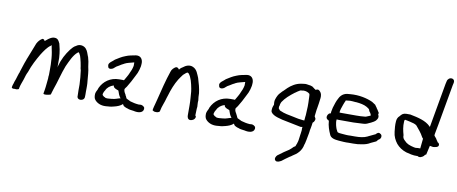

<svg xmlns="http://www.w3.org/2000/svg" viewBox="-79 -1110 3998 1679"><g transform="rotate(10 1920.0 -270.5)"><path d="M40 -18C39 -13 44 -8 52 -7H53C54 -7 58 -5 65 -7C70 -6 78 -6 83 -6H84C93 -7 103 -10 104 -15L105 -24C110 -50 121 -74 130 -101L143 -143C147 -153 151 -164 156 -173C177 -236 206 -290 236 -341C257 -374 283 -414 312 -433H313L314 -435L319 -440C323 -415 326 -406 331 -379C337 -347 340 -305 341 -271C341 -241 342 -210 341 -179C340 -170 338 -158 339 -147C334 -108 334 -82 327 -41L322 -12C319 4 381 -9 387 -14L388 -18C388 -20 390 -24 391 -29C394 -41 398 -53 402 -65C426 -130 445 -213 471 -279C494 -329 517 -383 552 -413C557 -417 557 -417 563 -420C568 -413 573 -408 576 -399C576 -398 580 -391 580 -391L587 -367C592 -349 598 -322 601 -302C603 -289 603 -279 608 -267C613 -230 618 -183 619 -142C619 -108 618 -74 620 -41C618 -25 631 -12 649 -13C654 -13 660 -14 666 -17H667C691 -29 683 -54 685 -67V-69C684 -87 685 -98 685 -117V-141C686 -158 683 -171 682 -188C678 -230 677 -270 667 -309C664 -339 658 -371 650 -396H649C639 -421 635 -443 617 -463C599 -483 561 -494 530 -470C509 -460 498 -444 484 -428C450 -383 422 -332 405 -268L403 -256V-341C401 -367 399 -393 394 -417C390 -437 386 -454 382 -468H381C374 -483 365 -507 336 -508C328 -509 320 -507 313 -505H312C289 -496 271 -480 252 -464C250 -472 244 -480 233 -480H230C211 -469 195 -452 184 -430C164 -383 148 -333 128 -287L127 -286C126 -282 125 -277 123 -273C108 -236 98 -198 85 -161V-160C85 -158 84 -154 82 -151L81 -150C78 -140 75 -130 71 -119C65 -101 62 -86 55 -71L54 -69C53 -61 47 -46 44 -37Z M767 -86C766 -66 768 -47 779 -34C798 -11 831 7 878 4C886 4 893 3 901 2C919 2 937 -3 953 -7C977 -13 1005 -23 1023 -41C1025 -35 1030 -29 1034 -24C1043 -19 1055 -12 1070 -9C1083 -2 1106 -1 1125 2C1155 10 1207 11 1212 -29C1213 -33 1211 -37 1210 -41L1211 -43C1204 -51 1191 -65 1168 -61H1159C1157 -60 1155 -60 1155 -60L1154 -61L1136 -63L1119 -66C1108 -68 1093 -72 1083 -75C1071 -80 1059 -88 1046 -93C1043 -99 1039 -105 1037 -111V-113C1035 -116 1032 -117 1031 -121L1032 -122C1023 -140 1013 -148 1013 -172C1017 -179 1022 -187 1028 -194V-195H1029C1051 -230 1069 -264 1088 -303L1102 -331C1110 -352 1116 -369 1120 -393C1122 -404 1121 -414 1122 -423V-424C1121 -456 1103 -485 1061 -480C1027 -473 1001 -470 971 -457C938 -445 914 -428 886 -411H885V-410C874 -396 826 -374 838 -345C840 -314 879 -324 894 -341C904 -351 912 -356 929 -365C942 -374 958 -383 971 -389V-390H972C995 -403 1023 -407 1054 -416H1057V-407V-392V-386C1052 -360 1043 -337 1032 -316V-315C1023 -293 1007 -269 995 -247C994 -247 990 -248 987 -248H953C875 -248 816 -204 787 -141C785 -136 785 -131 783 -128C776 -114 770 -104 767 -87ZM833 -96 834 -101C835 -108 842 -123 847 -130H848V-131C860 -159 884 -177 915 -187C915 -187 916 -182 917 -180C921 -164 942 -158 961 -151L963 -149C969 -129 978 -105 991 -89H992C993 -89 993 -88 994 -87C970 -82 944 -69 921 -69L915 -68L900 -67L895 -66H884C881 -65 878 -65 875 -66H874C869 -66 863 -66 861 -69H860L859 -70H858V-71C851 -73 845 -76 842 -80C837 -83 832 -88 833 -96Z M1287 -32C1296 -27 1302 -21 1317 -22C1324 -21 1350 -23 1352 -37C1360 -82 1379 -117 1390 -162L1396 -180C1413 -238 1434 -291 1461 -335C1471 -352 1484 -367 1495 -383L1518 -403C1522 -406 1524 -407 1529 -410C1533 -410 1539 -407 1542 -404C1567 -374 1578 -325 1587 -278L1591 -252C1592 -235 1594 -217 1595 -199C1599 -155 1598 -109 1598 -61V-43C1598 -27 1603 -7 1624 -5H1625C1645 -5 1665 -17 1669 -37C1670 -42 1670 -47 1663 -52C1663 -70 1665 -93 1665 -112L1667 -130C1667 -149 1663 -167 1666 -185C1663 -203 1661 -229 1661 -250C1661 -252 1662 -248 1661 -250C1659 -261 1658 -271 1656 -282L1649 -314C1643 -336 1637 -355 1631 -377H1630L1631 -378C1616 -411 1607 -452 1567 -468C1536 -481 1503 -466 1483 -449C1481 -448 1476 -445 1472 -442L1461 -433C1459 -431 1457 -428 1453 -423C1452 -424 1451 -425 1449 -426C1446 -434 1436 -441 1423 -439L1422 -438C1406 -430 1388 -412 1383 -393C1354 -309 1333 -220 1310 -128L1299 -86C1296 -74 1291 -59 1289 -46Z M1752 -86C1751 -66 1753 -47 1764 -34C1783 -11 1816 7 1863 4C1871 4 1878 3 1886 2C1904 2 1922 -3 1938 -7C1962 -13 1990 -23 2008 -41C2010 -35 2015 -29 2019 -24C2028 -19 2040 -12 2055 -9C2068 -2 2091 -1 2110 2C2140 10 2192 11 2197 -29C2198 -33 2196 -37 2195 -41L2196 -43C2189 -51 2176 -65 2153 -61H2144C2142 -60 2140 -60 2140 -60L2139 -61L2121 -63L2104 -66C2093 -68 2078 -72 2068 -75C2056 -80 2044 -88 2031 -93C2028 -99 2024 -105 2022 -111V-113C2020 -116 2017 -117 2016 -121L2017 -122C2008 -140 1998 -148 1998 -172C2002 -179 2007 -187 2013 -194V-195H2014C2036 -230 2054 -264 2073 -303L2087 -331C2095 -352 2101 -369 2105 -393C2107 -404 2106 -414 2107 -423V-424C2106 -456 2088 -485 2046 -480C2012 -473 1986 -470 1956 -457C1923 -445 1899 -428 1871 -411H1870V-410C1859 -396 1811 -374 1823 -345C1825 -314 1864 -324 1879 -341C1889 -351 1897 -356 1914 -365C1927 -374 1943 -383 1956 -389V-390H1957C1980 -403 2008 -407 2039 -416H2042V-407V-392V-386C2037 -360 2028 -337 2017 -316V-315C2008 -293 1992 -269 1980 -247C1979 -247 1975 -248 1972 -248H1938C1860 -248 1801 -204 1772 -141C1770 -136 1770 -131 1768 -128C1761 -114 1755 -104 1752 -87ZM1818 -96 1819 -101C1820 -108 1827 -123 1832 -130H1833V-131C1845 -159 1869 -177 1900 -187C1900 -187 1901 -182 1902 -180C1906 -164 1927 -158 1946 -151L1948 -149C1954 -129 1963 -105 1976 -89H1977C1978 -89 1978 -88 1979 -87C1955 -82 1929 -69 1906 -69L1900 -68L1885 -67L1880 -66H1869C1866 -65 1863 -65 1860 -66H1859C1854 -66 1848 -66 1846 -69H1845L1844 -70H1843V-71C1836 -73 1830 -76 1827 -80C1822 -83 1817 -88 1818 -96Z M2326 -312C2320 -295 2323 -275 2324 -264C2320 -255 2316 -244 2314 -234C2312 -221 2311 -208 2315 -198C2327 -179 2350 -168 2375 -160L2418 -148C2475 -137 2529 -125 2586 -114H2588C2594 -115 2594 -114 2603 -116C2599 -88 2605 -101 2600 -71C2600 -64 2598 -57 2597 -49C2596 -44 2590 3 2590 3C2590 3 2590 4 2589 8C2588 15 2586 21 2584 26V27C2582 38 2575 47 2572 60C2572 62 2564 64 2558 69C2546 82 2535 92 2520 103C2495 119 2469 136 2444 156L2433 164H2432C2417 177 2405 202 2423 216C2438 227 2460 215 2471 209H2472C2492 192 2514 178 2537 161C2546 156 2553 152 2561 145C2598 123 2636 91 2646 34C2648 28 2651 21 2652 14C2653 12 2653 7 2654 4L2657 -9C2659 -23 2666 -58 2669 -73C2672 -88 2670 -84 2672 -98L2676 -117C2681 -144 2681 -143 2684 -168C2691 -173 2697 -180 2701 -193C2704 -201 2703 -209 2699 -214L2692 -227C2694 -246 2696 -266 2699 -286L2701 -296C2707 -328 2711 -360 2715 -393C2717 -413 2713 -436 2701 -447C2692 -458 2682 -468 2660 -455C2660 -455 2659 -455 2659 -456C2654 -462 2645 -463 2641 -470H2640C2637 -472 2631 -475 2628 -479C2616 -484 2605 -487 2589 -488C2580 -490 2571 -491 2564 -491H2563C2557 -490 2550 -489 2545 -489H2544C2537 -488 2530 -487 2524 -486C2480 -479 2442 -454 2414 -428C2404 -419 2397 -412 2387 -401C2380 -395 2371 -387 2363 -377C2345 -361 2334 -337 2326 -312ZM2371 -258 2374 -265 2375 -274C2376 -278 2378 -282 2379 -288L2384 -299C2397 -318 2411 -335 2428 -351C2447 -369 2466 -384 2487 -400H2488C2500 -410 2514 -418 2529 -427L2533 -428C2537 -428 2541 -429 2544 -429H2545C2548 -430 2552 -430 2559 -431C2581 -431 2600 -423 2612 -412C2616 -404 2615 -391 2616 -375V-372C2619 -320 2618 -282 2614 -222C2612 -213 2612 -204 2611 -194C2610 -187 2610 -180 2609 -174C2609 -174 2605 -175 2603 -175H2597C2594 -175 2589 -176 2583 -177C2568 -179 2550 -180 2537 -184L2509 -190C2468 -198 2425 -205 2394 -220L2384 -224L2376 -234C2370 -239 2369 -244 2371 -258Z M2797 -246C2793 -224 2809 -216 2821 -210C2824 -163 2838 -127 2853 -93C2864 -62 2902 -56 2938 -53C2966 -51 2995 -48 3027 -50H3066C3094 -50 3116 -52 3141 -57C3170 -62 3190 -67 3216 -83C3230 -89 3245 -96 3259 -103H3260C3266 -108 3270 -115 3274 -120C3282 -124 3295 -133 3297 -146C3300 -163 3293 -172 3282 -177C3267 -188 3252 -174 3245 -165C3224 -155 3202 -144 3180 -134L3179 -133C3148 -118 3111 -114 3068 -114H3029C3002 -112 2978 -115 2954 -117C2938 -118 2923 -119 2913 -125C2908 -133 2904 -142 2900 -150C2896 -162 2893 -170 2890 -183C2888 -198 2883 -213 2886 -231V-233H2889C2894 -232 2899 -232 2902 -232H3036C3064 -233 3092 -234 3119 -236C3146 -236 3164 -247 3183 -256H3184C3201 -266 3223 -273 3235 -295C3249 -315 3241 -328 3236 -340C3236 -341 3238 -347 3239 -350V-351C3237 -357 3235 -362 3231 -365C3227 -373 3223 -380 3216 -388C3213 -394 3210 -399 3204 -406C3202 -409 3198 -415 3195 -419H3194C3185 -425 3175 -432 3165 -438C3115 -461 3043 -478 2964 -471C2946 -470 2928 -469 2910 -460C2892 -451 2877 -435 2868 -415C2853 -389 2845 -360 2835 -328L2830 -303C2828 -297 2827 -287 2827 -282V-277L2813 -272H2812C2805 -266 2799 -256 2797 -246ZM2900 -297C2901 -307 2903 -319 2906 -329C2915 -355 2923 -382 2935 -406V-410C2946 -412 2958 -412 2973 -414C2988 -414 3002 -413 3020 -411H3029C3065 -408 3100 -401 3123 -388C3134 -381 3148 -374 3152 -364V-362C3154 -355 3156 -351 3160 -347C3162 -345 3164 -342 3166 -339C3169 -331 3174 -326 3173 -317C3165 -314 3155 -309 3146 -306C3140 -304 3133 -300 3129 -300H3128C3101 -297 3074 -296 3047 -296H2908C2907 -296 2905 -296 2903 -297Z M3400 -307C3397 -275 3401 -240 3404 -215C3408 -174 3424 -142 3446 -114C3468 -88 3498 -67 3536 -55C3563 -48 3600 -38 3633 -40H3634L3637 -41C3656 -27 3679 -38 3693 -51C3696 -54 3698 -58 3701 -62L3711 -67C3718 -95 3722 -116 3729 -147C3739 -145 3748 -144 3757 -142H3758C3776 -144 3807 -146 3806 -169C3805 -180 3799 -186 3790 -190C3788 -194 3785 -202 3779 -207C3773 -222 3761 -230 3753 -242C3754 -245 3753 -249 3753 -253C3759 -281 3764 -313 3770 -343L3834 -704C3835 -712 3837 -719 3839 -726V-727C3842 -742 3836 -757 3819 -760C3799 -765 3779 -748 3776 -730C3774 -721 3772 -713 3770 -704L3700 -308C3699 -309 3698 -313 3696 -315H3695C3654 -357 3585 -373 3513 -387H3479C3450 -387 3438 -375 3423 -356C3408 -344 3401 -325 3400 -307ZM3470 -318 3472 -330C3473 -332 3475 -334 3476 -334C3488 -331 3507 -329 3520 -325C3545 -319 3569 -314 3582 -302C3604 -275 3632 -244 3648 -212V-211L3659 -198V-196C3656 -166 3652 -137 3650 -110H3629C3621 -109 3615 -108 3610 -108C3606 -108 3601 -109 3595 -110C3555 -119 3528 -129 3508 -152H3507V-153C3494 -165 3485 -176 3486 -198V-199C3476 -235 3467 -272 3470 -318Z"/></g></svg>

Font: Scribbler
Style: BdIta
Weight: 700
Designer: Mew Too
Foundry: Cannot Into Space Fonts
Version: Version 1.001